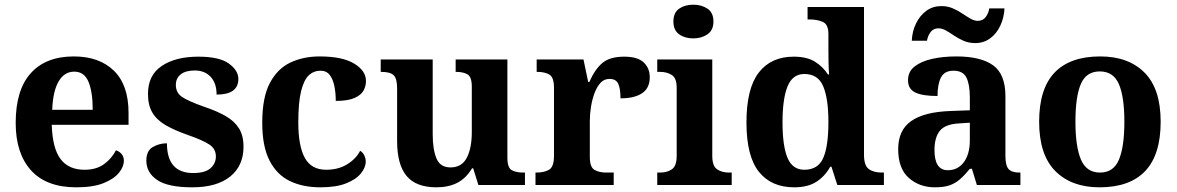

<svg xmlns="http://www.w3.org/2000/svg" viewBox="-20 -790 5025 820"><path d="M306 10Q178 10 112.5 -62.5Q47 -135 47 -265Q47 -406 111.5 -477.5Q176 -549 295 -549Q404 -549 466.5 -488Q529 -427 529 -308V-257H201Q204 -157 238.5 -111Q273 -65 341 -65Q392 -65 425 -89.5Q458 -114 475 -148Q489 -144 499 -132.5Q509 -121 509 -104Q509 -78 488 -52Q467 -26 422.5 -8Q378 10 306 10ZM376 -321Q376 -397 358 -440.5Q340 -484 297 -484Q255 -484 230.5 -442.5Q206 -401 203 -321Z M801 10Q697 10 651 -21.5Q605 -53 605 -104Q605 -146 632.5 -162Q660 -178 693 -178Q693 -51 805 -51Q856 -51 879 -71.5Q902 -92 902 -122Q902 -154 874.5 -172.5Q847 -191 781 -214Q724 -234 686.5 -256Q649 -278 630.5 -309.5Q612 -341 612 -389Q612 -469 671 -508.5Q730 -548 827 -548Q917 -548 957.5 -518.5Q998 -489 998 -453Q998 -386 905 -386Q905 -435 879.5 -462Q854 -489 812 -489Q773 -489 752 -472.5Q731 -456 731 -427Q731 -394 757.5 -376Q784 -358 852 -334Q906 -316 943.5 -294.5Q981 -273 1000.5 -242Q1020 -211 1020 -163Q1020 -82 963 -36Q906 10 801 10Z M1348 10Q1274 10 1218.5 -16.5Q1163 -43 1131.5 -103.5Q1100 -164 1100 -266Q1100 -374 1132.5 -435.5Q1165 -497 1220.5 -523Q1276 -549 1345 -549Q1442 -549 1492.5 -518.5Q1543 -488 1543 -444Q1543 -422 1532.5 -403Q1522 -384 1494 -371.5Q1466 -359 1414 -359Q1414 -393 1408 -422.5Q1402 -452 1388 -470Q1374 -488 1349 -488Q1320 -488 1299 -468.5Q1278 -449 1266 -401Q1254 -353 1254 -267Q1254 -166 1282 -115.5Q1310 -65 1373 -65Q1425 -65 1463 -88.5Q1501 -112 1518 -146Q1530 -139 1536 -126Q1542 -113 1542 -100Q1542 -75 1521.5 -49.5Q1501 -24 1458.5 -7Q1416 10 1348 10Z M1844 10Q1757 10 1716.5 -38.5Q1676 -87 1676 -188V-412Q1676 -455 1661 -469Q1646 -483 1609 -483H1606V-536H1828V-216Q1828 -152 1844 -113.5Q1860 -75 1904 -75Q1952 -75 1973.5 -116Q1995 -157 1995 -227V-419Q1995 -462 1976.5 -472.5Q1958 -483 1929 -483H1926V-536H2147V-116Q2147 -73 2166 -63Q2185 -53 2214 -53H2222V0H2023L2001 -71H1996Q1970 -28 1932.5 -9Q1895 10 1844 10Z M2267 0V-53H2271Q2305 -53 2325.5 -65.5Q2346 -78 2346 -125V-415Q2346 -459 2327 -471Q2308 -483 2275 -483H2272V-536H2472L2492 -440H2497Q2520 -493 2552 -520.5Q2584 -548 2646 -548Q2703 -548 2729 -523.5Q2755 -499 2755 -460Q2755 -414 2722.5 -392Q2690 -370 2630 -370Q2630 -411 2620.5 -432Q2611 -453 2583 -453Q2560 -453 2544.5 -436Q2529 -419 2519 -392Q2509 -365 2504 -333.5Q2499 -302 2499 -273V-120Q2499 -76 2519 -64.5Q2539 -53 2569 -53H2601V0Z M2941 -626Q2905 -626 2880.5 -643.5Q2856 -661 2856 -698Q2856 -736 2880.5 -753Q2905 -770 2941 -770Q2976 -770 3001.5 -753Q3027 -736 3027 -698Q3027 -661 3001.5 -643.5Q2976 -626 2941 -626ZM2787 0V-53H2799Q2829 -53 2849.5 -67Q2870 -81 2870 -124V-416Q2870 -456 2849.5 -469.5Q2829 -483 2799 -483H2787V-536H3022V-124Q3022 -81 3042.5 -67Q3063 -53 3093 -53H3105V0Z M3372 10Q3274 10 3221 -56.5Q3168 -123 3168 -267Q3168 -412 3220.5 -480Q3273 -548 3370 -548Q3426 -548 3460.5 -526.5Q3495 -505 3516 -472H3521Q3519 -495 3518.5 -526Q3518 -557 3518 -584V-645Q3518 -686 3494 -696.5Q3470 -707 3437 -707H3429V-760H3670V-129Q3670 -83 3690.5 -68Q3711 -53 3747 -53H3755V0H3556L3531 -78H3526Q3503 -37 3466.5 -13.5Q3430 10 3372 10ZM3415 -65Q3474 -65 3496 -115.5Q3518 -166 3518 -269Q3518 -368 3496 -421Q3474 -474 3415 -474Q3365 -474 3343.5 -421Q3322 -368 3322 -268Q3322 -166 3343.5 -115.5Q3365 -65 3415 -65Z M3973 10Q3907 10 3861.5 -30Q3816 -70 3816 -153Q3816 -234 3871.5 -273Q3927 -312 4040 -316L4122 -319V-374Q4122 -429 4107.5 -458.5Q4093 -488 4052 -488Q4014 -488 3999 -459.5Q3984 -431 3984 -380Q3920 -380 3889 -395Q3858 -410 3858 -447Q3858 -484 3886 -506Q3914 -528 3960.5 -538.5Q4007 -549 4064 -549Q4169 -549 4221.5 -511Q4274 -473 4274 -379V-124Q4274 -83 4287.5 -68Q4301 -53 4334 -53H4338V0H4152L4131 -69H4122Q4100 -42 4080 -24.5Q4060 -7 4035.5 1.5Q4011 10 3973 10ZM4028 -63Q4071 -63 4096.5 -97.5Q4122 -132 4122 -191V-266L4077 -263Q4017 -260 3994 -231.5Q3971 -203 3971 -149Q3971 -63 4028 -63ZM4145 -606Q4118 -606 4096 -615.5Q4074 -625 4055.5 -637.5Q4037 -650 4020.5 -659.5Q4004 -669 3988 -669Q3966 -669 3954 -652.5Q3942 -636 3939 -616H3874Q3876 -657 3892.5 -690.5Q3909 -724 3936.5 -744Q3964 -764 4000 -764Q4027 -764 4049 -754.5Q4071 -745 4089.5 -732.5Q4108 -720 4124.5 -710.5Q4141 -701 4156 -701Q4178 -701 4190 -717.5Q4202 -734 4205 -754H4270Q4268 -714 4252 -680Q4236 -646 4208.5 -626Q4181 -606 4145 -606Z M4676 10Q4556 10 4487 -59.5Q4418 -129 4418 -270Q4418 -411 4484 -480Q4550 -549 4679 -549Q4799 -549 4868 -480Q4937 -411 4937 -270Q4937 -129 4871 -59.5Q4805 10 4676 10ZM4678 -53Q4736 -53 4759 -108.5Q4782 -164 4782 -270Q4782 -377 4758.5 -431Q4735 -485 4677 -485Q4619 -485 4596 -431Q4573 -377 4573 -270Q4573 -164 4596.5 -108.5Q4620 -53 4678 -53Z"/></svg>

Font: Noto Serif Sinhala
Style: Bold
Weight: 700
Designer: Jelle Bosma - Monotype Design Team
Foundry: Monotype Imaging Inc.
Version: Version 2.007; ttfautohint (v1.8.4.7-5d5b)